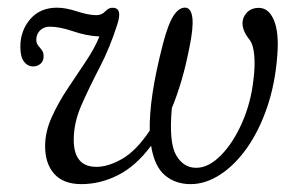

<svg xmlns="http://www.w3.org/2000/svg" viewBox="-20 -471 769 500"><path d="M463.5 -451Q478 -449.5 481 -424.2Q484 -399 473 -346Q464 -300 452.5 -261Q441 -222 427.5 -189.5Q419.5 -100.5 438.5 -67.2Q457.5 -34 491 -34Q523 -34 555 -66.2Q587 -98.5 610.2 -151Q633.5 -203.5 640 -263.5Q644.5 -297 642.2 -325.8Q640 -354.5 629.5 -368Q611.5 -390.5 611.5 -410.5Q611.5 -426.5 623.2 -438.5Q635 -450.5 654 -450.5Q680 -450.5 693.5 -418Q707 -385.5 702 -325.5Q696.5 -252.5 675.5 -191.2Q654.5 -130 622.8 -85.2Q591 -40.5 553 -16Q515 8.5 476.5 8.5Q436.5 8.5 409.2 -14.8Q382 -38 373.5 -91.5Q334 -38.5 287.5 -15Q241 8.5 192 8.5Q145 8.5 121 -18.5Q97 -45.5 97.5 -92.5Q98 -129 114.8 -166Q131.5 -203 155.5 -239.2Q179.5 -275.5 202.8 -310Q226 -344.5 239 -376Q205.5 -377.5 170.5 -389.5Q135.5 -401.5 109.5 -401.5Q94.5 -401.5 84.5 -392Q74.5 -382.5 74.5 -367Q74.5 -356.5 83 -348Q87.5 -343 90.5 -337.8Q93.5 -332.5 93.5 -325Q94 -312.5 85.8 -305.2Q77.5 -298 66.5 -298Q52 -298 42.5 -310.5Q33 -323 33 -349Q33 -391.5 58.8 -421.2Q84.5 -451 128.5 -451Q151 -451 181 -441.2Q211 -431.5 231 -431.5Q245 -431.5 254.8 -442Q264.5 -452.5 277.5 -450.5Q298.5 -447.5 285.5 -407.5Q266.5 -347.5 239.8 -296Q213 -244.5 192.5 -198.2Q172 -152 172 -107Q172 -36.5 231 -36.5Q262 -36.5 298.5 -57.5Q335 -78.5 370 -131Q369 -172.5 377.2 -228Q385.5 -283.5 404 -355.5Q418 -409.5 432.5 -431Q447 -452.5 463.5 -451Z"/></svg>

Font: Fraunces 72pt S100 Light
Style: Italic
Weight: 300
Italic angle: -16°
Version: Version 1.000; ttfautohint (v1.8.3)